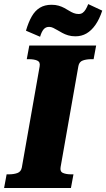

<svg xmlns="http://www.w3.org/2000/svg" viewBox="-46 -937 529 957"><path d="M62.8 -102 151.6 -606Q155.6 -628 139.8 -635Q124 -642 97.8 -642H87.4L100 -710H433.2L420.6 -642H410.2Q385.2 -642 367 -635.6Q348.8 -629.2 344.8 -608L256 -104Q252 -82 267.8 -75Q283.6 -68 309.8 -68H320.2L307.6 0H-25.6L-13 -68H-2.6Q22.8 -68 40.8 -74.6Q58.8 -81.2 62.8 -102ZM330 -756Q310 -756 293.7 -760.9Q277.4 -765.8 264.6 -772.9Q251.8 -780 240.5 -786.6Q229.2 -793.2 219.2 -798.1Q209.2 -803 198.8 -803Q181.8 -803 171.5 -790.9Q161.2 -778.8 153.8 -753.8L83.4 -784Q95.8 -826.4 112.3 -855.2Q128.8 -884 152.9 -898.6Q177 -913.2 210.8 -913.2Q231 -913.2 246.5 -908.6Q262 -904 274.8 -897.1Q287.6 -890.2 298.6 -883.3Q309.6 -876.4 321.2 -871.8Q332.8 -867.2 345.8 -867.2Q357.4 -867.2 365.6 -872.8Q373.8 -878.4 380.6 -889.4Q387.4 -900.4 393.8 -916.6L463.6 -884Q449.6 -841.4 429.6 -812.9Q409.6 -784.4 385 -770.2Q360.4 -756 330 -756Z"/></svg>

Font: Roboto Serif 20pt
Style: Italic
Weight: 400
Italic angle: -10°
Designer: Greg Gazdowicz
Foundry: Commercial Type
Version: Version 1.008